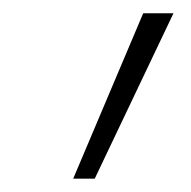

<svg xmlns="http://www.w3.org/2000/svg" viewBox="-20 -704 286 288"><path d="M89.8 -436 194.8 -684.1H240.2L122.1 -436Z"/></svg>

Font: Fira Sans Compressed ExtraLight
Style: Italic
Weight: 250
Width: 3
Italic angle: -8°
Designer: Carrois Corporate & Edenspiekermann AG
Foundry: Carrois Corporate GbR & Edenspiekermann AG
Version: Version 4.203;PS 004.203;hotconv 1.0.88;makeotf.lib2.5.64775